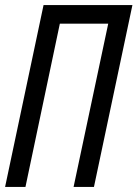

<svg xmlns="http://www.w3.org/2000/svg" viewBox="-20 -734 540 754"><path d="M0 0H80L215 -641H405L269 0H349L500 -714H151Z"/></svg>

Font: Noto Sans ExtraCondensed
Style: Italic
Weight: 400
Width: 2
Italic angle: -12°
Designer: Monotype Design Team
Foundry: Monotype Imaging Inc.
Version: Version 2.013